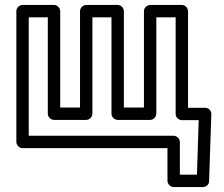

<svg xmlns="http://www.w3.org/2000/svg" viewBox="-20 -573 903 775"><path d="M173 -503V-114C173 -99 187 -89 198 -89H328C343 -89 353 -103 353 -114V-503H430V-114C430 -99 444 -89 455 -89H586C601 -89 611 -103 611 -114V-503H689V-113C689 -98 703 -88 714 -88H782L775 132H706V0C706 -15 692 -25 681 -25H96V-503ZM223 -528C223 -539 213 -553 198 -553H71C60 -553 46 -543 46 -528V0C46 11 56 25 71 25H656V157C656 168 666 182 681 182H799C812 182 824 172 824 158L833 -112C834 -127 821 -138 808 -138H739V-528C739 -539 729 -553 714 -553H586C575 -553 561 -543 561 -528V-139H480V-528C480 -539 470 -553 455 -553H328C317 -553 303 -543 303 -528V-139H223Z"/></svg>

Font: Asimov
Style: NarOu
Weight: 500
Designer: Google
Version: Version 2.000980; 2014